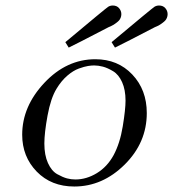

<svg xmlns="http://www.w3.org/2000/svg" viewBox="-20 -662 625 693"><path d="M60.1 -175.8Q60.1 -277.8 140.1 -363Q220.2 -448.2 324.2 -448.2Q405.3 -448.2 457.5 -393.1Q509.8 -337.9 509.8 -253.9Q509.8 -147 429.9 -67.9Q350.1 11.2 248 11.2Q165 11.2 112.5 -42.7Q60.1 -96.7 60.1 -175.8ZM140.1 -144Q140.1 -102.1 153.1 -73.5Q166 -44.9 186.5 -33.4Q207 -22 221.9 -18.1Q236.8 -14.2 252 -14.2Q292 -14.2 329.6 -37.1Q367.2 -60.1 390.1 -102.1Q413.1 -145 423.1 -206.1Q433.1 -267.1 433.1 -298.8Q433.1 -337.9 420.7 -365.5Q408.2 -393.1 388.2 -405Q368.2 -417 351.6 -421.4Q335 -425.8 319.8 -425.8Q310.1 -425.8 297.6 -423.8Q285.2 -421.9 264.6 -414.6Q244.1 -407.2 222.7 -388.7Q201.2 -370.1 184.1 -341.8Q163.1 -307.6 151.6 -244.9Q140.1 -182.1 140.1 -144ZM215.8 -509.8Q362.8 -632.8 370.4 -637.5Q377.9 -642.1 387.2 -642.1Q401.4 -642.1 409.7 -632.6Q418 -623 418 -610.8Q418 -604 415.5 -597.9Q413.1 -591.8 409.4 -587.9Q405.8 -584 399.9 -579.6Q394 -575.2 390.6 -573Q387.2 -570.8 380.1 -567.4Q373 -564 372.1 -564Q249 -500 228 -490.2ZM382.8 -509.8Q529.8 -632.8 537.4 -637.5Q544.9 -642.1 554.2 -642.1Q568.4 -642.1 576.7 -632.6Q585 -623 585 -610.8Q585 -604 582.5 -597.9Q580.1 -591.8 576.4 -587.9Q572.8 -584 566.9 -579.6Q561 -575.2 557.6 -573Q554.2 -570.8 547.1 -567.4Q540 -564 539.1 -564Q416 -500 395 -490.2Z"/></svg>

Font: CMU Serif Extra
Style: RomanSlanted
Weight: 500
Italic angle: -9.46001°
Version: Version 0.7.0